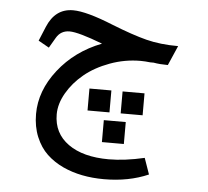

<svg xmlns="http://www.w3.org/2000/svg" viewBox="-48 -413 801 741"><g transform="rotate(5 352.5 -42.5)"><path d="M423.3 -66.4H508.3V18.6H423.3ZM360.8 50.3H445.8V135.3H360.8ZM294.9 -66.4H379.9V18.6H294.9ZM206.1 -361.8Q257.8 -361.8 362.3 -319.3Q443.4 -287.1 497.8 -273.2Q552.2 -259.3 621.6 -259.3L588.4 -183.1Q557.1 -183.1 532.7 -187.5H520Q499 -189.9 482.4 -189.9Q421.4 -189.9 364 -168.7Q306.6 -147.5 266.4 -114.3Q226.1 -81.1 201.9 -39.1Q177.7 2.9 177.7 43.5Q177.7 116.7 235.4 158Q293 199.2 392.6 199.2Q454.6 199.2 530.8 181.6L552.7 244.1Q476.6 277.3 380.9 277.3Q290.5 277.3 221.7 245.6Q185.1 228.5 158 202.9Q130.9 177.2 114.5 137.7Q98.1 98.1 98.1 49.3Q98.1 -41 161.9 -122.3Q225.6 -203.6 328.1 -243.2Q233.9 -279.3 199.7 -279.3Q165.5 -279.3 148.4 -250L125 -210L83.5 -233.4L106.4 -288.6Q136.7 -361.8 206.1 -361.8Z"/></g></svg>

Font: Shahab
Style: Regular
Weight: 400
Designer: Mohammad Saleh Souzanchi
Foundry: http://font-store.ir
Version: Version:0.0.2;RFB:1.2.5;Building:2016-11-27 11:18:45.721916